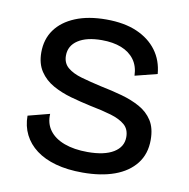

<svg xmlns="http://www.w3.org/2000/svg" viewBox="-66 -595 662 673"><g transform="rotate(10 264.5 -258.5)"><path d="M270 13Q216 13 174.5 1.5Q133 -10 104.5 -31.5Q76 -53 61 -83Q46 -113 46 -150L123 -170Q121 -136 139 -111.5Q157 -87 192 -74Q227 -61 275 -61Q335 -61 367.5 -81Q400 -101 400 -136Q400 -164 382 -179.5Q364 -195 332 -204.5Q300 -214 258 -222Q221 -230 185.5 -240Q150 -250 120.5 -266.5Q91 -283 73 -310Q55 -337 55 -377Q55 -424 79.5 -458Q104 -492 150 -511Q196 -530 260 -530Q324 -530 369 -510.5Q414 -491 440 -456Q466 -421 470 -373L391 -353Q390 -387 373 -410Q356 -433 326.5 -444.5Q297 -456 257 -456Q203 -456 172.5 -436Q142 -416 142 -381Q142 -354 160.5 -338.5Q179 -323 210.5 -314Q242 -305 282 -296Q322 -288 358 -278Q394 -268 423 -252Q452 -236 469 -209.5Q486 -183 486 -141Q486 -91 459 -56.5Q432 -22 384 -4.5Q336 13 270 13Z"/></g></svg>

Font: Bricolage Grotesque 16pt
Style: Regular
Weight: 400
Version: Version 1.001;gftools[0.9.33.dev8+g029e19f]